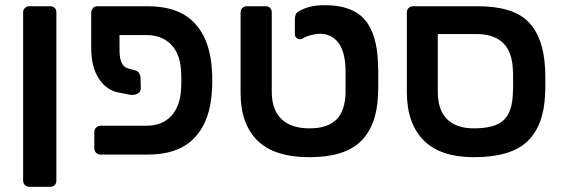

<svg xmlns="http://www.w3.org/2000/svg" viewBox="-20 -595 2166 739"><path d="M93 124Q83 124 76 117.5Q69 111 69 100V-547Q69 -558 76 -564.5Q83 -571 93 -571H173Q184 -571 190.5 -564.5Q197 -558 197 -547V100Q197 111 190.5 117.5Q184 124 173 124Z M440 -402Q440 -341 472 -332L504 -323Q512 -320 516.5 -311.5Q521 -303 521 -292L522 -255Q522 -242 510 -235Q498 -228 482 -230L441 -238Q391 -246 361 -291.5Q331 -337 331 -410V-547Q332 -558 338.5 -564.5Q345 -571 355 -571H548Q669 -571 730 -505Q791 -439 796 -319Q797 -309 797 -286Q797 -262 796 -252Q791 -132 730 -66Q669 0 548 0H367Q357 0 350 -7Q343 -14 343 -24V-87Q343 -97 350 -104Q357 -111 367 -111H543Q604 -111 639 -148.5Q674 -186 677 -254Q678 -264 678 -286Q678 -307 677 -317Q675 -385 639.5 -422.5Q604 -460 543 -460H440Z M1171 10Q1036 10 971 -54Q906 -118 906 -237V-547Q906 -558 913 -564.5Q920 -571 930 -571H1002Q1013 -571 1019.5 -564.5Q1026 -558 1026 -547V-242Q1026 -173 1063 -137Q1100 -101 1171 -101Q1241 -101 1274.5 -134.5Q1308 -168 1310 -236V-325Q1309 -394 1283 -429.5Q1257 -465 1211 -465Q1196 -465 1177 -460Q1158 -455 1145 -447Q1141 -444 1135 -444Q1127 -444 1121 -449.5Q1115 -455 1115 -464V-519Q1115 -531 1118 -539Q1121 -547 1131 -552Q1150 -563 1173 -569Q1196 -575 1232 -575Q1336 -575 1384.5 -518.5Q1433 -462 1435 -343Q1436 -333 1436 -287Q1436 -241 1435 -231Q1431 -112 1368.5 -51Q1306 10 1171 10Z M1804 10Q1675 10 1610.5 -55Q1546 -120 1546 -240V-547Q1546 -558 1553 -564.5Q1560 -571 1570 -571H1818Q1954 -571 2013 -511.5Q2072 -452 2078 -332Q2079 -322 2079 -282Q2079 -241 2078 -231Q2073 -111 2009.5 -50.5Q1946 10 1804 10ZM1804 -101Q1885 -101 1918.5 -132.5Q1952 -164 1954 -236Q1955 -246 1955 -282Q1955 -317 1954 -327Q1949 -464 1813 -464H1665V-242Q1665 -172 1700.5 -136.5Q1736 -101 1804 -101Z"/></svg>

Font: Rubik AZ
Style: Regular
Weight: 500
Designer: Hubert and Fischer
Foundry: Hubert & Fischer
Version: Version 2.000